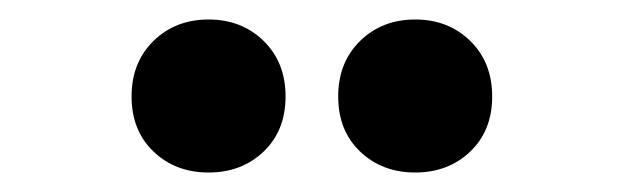

<svg xmlns="http://www.w3.org/2000/svg" viewBox="-20 -783 640 197"><path d="M115 -684Q115 -719 137.5 -741Q160 -763 194 -763Q228 -763 250.5 -741Q273 -719 273 -684Q273 -649 250.5 -627.5Q228 -606 194 -606Q160 -606 137.5 -627.5Q115 -649 115 -684ZM327 -684Q327 -719 349.5 -741Q372 -763 406 -763Q440 -763 462.5 -741Q485 -719 485 -684Q485 -649 462.5 -627.5Q440 -606 406 -606Q372 -606 349.5 -627.5Q327 -649 327 -684Z"/></svg>

Font: CMG Sans ExtraBold
Style: Regular
Weight: 800
Designer: Julieta Ulanovsky
Foundry: Julieta Ulanovsky
Version: Version 7.200